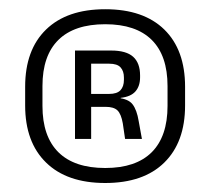

<svg xmlns="http://www.w3.org/2000/svg" viewBox="-20 -668 456 416"><path d="M208 -271.5Q125 -271.5 79.8 -315.8Q34.5 -360 34.5 -439.5V-480Q34.5 -560 79.8 -604Q125 -648 208 -648Q291 -648 336 -604Q381 -560 381 -480V-439.5Q381 -360 336 -315.8Q291 -271.5 208 -271.5ZM208 -304Q274.5 -304 308.8 -338.2Q343 -372.5 343 -438.5V-481.5Q343 -547.5 308.8 -581.5Q274.5 -615.5 208 -615.5Q141 -615.5 106.5 -581.5Q72 -547.5 72 -481.5V-438.5Q72 -372.5 106.5 -338.2Q141 -304 208 -304ZM251 -367 246 -401Q242.5 -421 234.5 -428.8Q226.5 -436.5 209 -436.5H166.5V-464.5H216.5Q233.5 -464.5 241 -472.5Q248.5 -480.5 248.5 -495V-500Q248.5 -514 241.2 -522Q234 -530 216.5 -530H165.5V-558.5H221Q253.5 -558.5 268.5 -545Q283.5 -531.5 283.5 -504.5V-500.5Q283.5 -481.5 273.5 -470Q263.5 -458.5 241.5 -456L241 -451.5L234 -456Q258 -454 267.2 -442Q276.5 -430 280.5 -405.5L287.5 -367ZM142.5 -367V-558.5H177.5V-455V-443V-367Z"/></svg>

Font: Anek Gujarati Medium
Style: Regular
Weight: 400
Version: Version 1.003